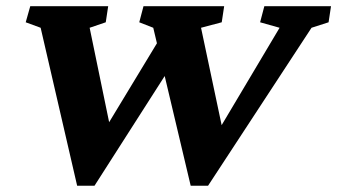

<svg xmlns="http://www.w3.org/2000/svg" viewBox="-20 -593 1082 616"><path d="M522.5 -371.1 283.2 2.9H227.5L110.4 -503.9L62.5 -521.5L77.1 -573.2H327.1L319.3 -521.5L267.6 -503.9L342.8 -139.6H293L494.1 -471.7ZM591.8 2.9 471.7 -503.9 426.8 -521.5 440.4 -573.2H699.2L691.4 -521.5L625 -503.9L702.1 -139.6H660.2L877 -503.9L814.5 -521.5L828.1 -573.2H1042L1034.2 -521.5L979.5 -503.9L647.5 2.9Z"/></svg>

Font: Crimson Pro ExtraBold
Style: Italic
Weight: 800
Italic angle: -12°
Designer: Jacques Le Bailly
Foundry: Baron von Fonthausen
Version: Version 1.003